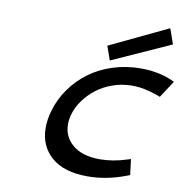

<svg xmlns="http://www.w3.org/2000/svg" viewBox="-101 -1070 1145 1177"><g transform="rotate(10 471.0 -482.0)"><path d="M863.8 -972.7 897 -877.4 532.7 -713.4 502.4 -800.3ZM233.4 -346.2Q254.9 -421.4 300.3 -485.8Q345.7 -550.3 409.2 -597.7Q472.7 -645 555.4 -671.9Q638.2 -698.7 730 -698.7Q839.8 -698.7 926.8 -660.2L942.4 -652.8L873.5 -547.4L856.9 -553.7Q771.5 -585.4 694.8 -585.4Q634.3 -585.4 577.1 -565.7Q520 -545.9 476.6 -512.7Q433.1 -479.5 401.9 -436.5Q370.6 -393.6 357.4 -346.7Q348.1 -313.5 348.1 -285.2Q348.1 -206.5 408.2 -156.5Q468.3 -106.4 577.6 -106.4Q657.7 -106.4 745.6 -134.8L765.6 -141.1L777.8 -43.5L757.3 -35.6Q638.7 9.8 520.5 9.8Q373 9.8 295.2 -58.8Q217.3 -127.4 217.3 -240.2Q217.3 -291 233.4 -346.2Z"/></g></svg>

Font: Cantarell
Style: Bold Italic
Weight: 700
Italic angle: -16°
Designer: Dave Crossland
Version: Version 1.004